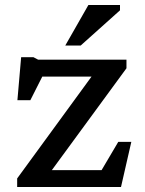

<svg xmlns="http://www.w3.org/2000/svg" viewBox="-20 -752 582 772"><path d="M49 0V-34.5L348 -444H150L102 -349H50L65 -522H114.5L133.5 -512H488.5V-477.5L188.5 -68H388.5L455.5 -181.5H508L466.5 0ZM242.5 -569 335.5 -732H462.5V-710.5L304.5 -569Z"/></svg>

Font: Newsreader 6pt
Style: Regular
Weight: 400
Designer: Hugues Gentile
Foundry: Production Type
Version: Version 1.003; ttfautohint (v1.8.3)